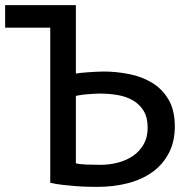

<svg xmlns="http://www.w3.org/2000/svg" viewBox="-22 -720 736 749"><path d="M174 -612H-2V-700H274V-433Q279 -434 291.5 -435.5Q304 -437 320 -438Q336 -439 352 -440Q368 -441 381 -441Q432 -441 482 -431Q532 -421 571.5 -397Q611 -373 635.5 -331.5Q660 -290 660 -227Q660 -168 637 -123.5Q614 -79 573.5 -49.5Q533 -20 477.5 -5.5Q422 9 358 9Q343 9 320.5 8.5Q298 8 272.5 6Q247 4 221 1Q195 -2 174 -7ZM369 -77Q406 -77 439.5 -86Q473 -95 498.5 -113Q524 -131 539 -158Q554 -185 554 -222Q554 -262 538 -288Q522 -314 495.5 -329Q469 -344 435.5 -349.5Q402 -355 366 -355Q357 -355 343 -354Q329 -353 315.5 -352Q302 -351 290.5 -349Q279 -347 274 -346V-83Q289 -79 316 -78Q343 -77 369 -77Z"/></svg>

Font: PT Sans Caption
Style: Regular
Weight: 400
Designer: A.Korolkova, O.Umpeleva, V.Yefimov
Foundry: ParaType Ltd
Version: Version 2.004W OFL